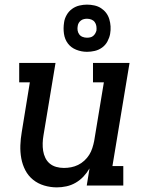

<svg xmlns="http://www.w3.org/2000/svg" viewBox="-20 -802 640 830"><path d="M226 8Q198 8 171 0Q144 -8 123 -25Q102 -42 89.5 -66Q77 -90 72 -117.5Q67 -145 68 -173.5Q69 -202 74 -231L109 -446H63V-530H220L168 -217Q165 -200 164.5 -183Q164 -166 166.5 -150Q169 -134 176 -119.5Q183 -105 195 -95Q207 -85 223 -80.5Q239 -76 256 -76Q272 -76 287.5 -79Q303 -82 317.5 -89Q332 -96 344.5 -107.5Q357 -119 365.5 -132.5Q374 -146 379 -161.5Q384 -177 387 -192L429 -446H382V-530H540L466 -84H513V0H355L367 -74Q356 -55 341 -39Q326 -23 307 -12Q288 -1 267 3.5Q246 8 226 8ZM356 -578Q332 -578 309.5 -587Q287 -596 273.5 -614Q260 -632 256.5 -656Q253 -680 257 -705Q259 -721 268 -737Q277 -753 291.5 -763.5Q306 -774 323 -778Q340 -782 356 -782Q372 -782 388 -778.5Q404 -775 417 -766.5Q430 -758 439 -746Q448 -734 452.5 -719Q457 -704 458 -688Q459 -672 456 -655Q453 -639 444.5 -623Q436 -607 421.5 -596.5Q407 -586 390 -582Q373 -578 356 -578ZM356 -639Q363 -639 370 -640.5Q377 -642 382.5 -646.5Q388 -651 391.5 -657Q395 -663 397 -670Q398 -680 396.5 -689.5Q395 -699 389.5 -706.5Q384 -714 375 -717.5Q366 -721 356 -721Q350 -721 343 -719.5Q336 -718 330 -713.5Q324 -709 320.5 -703Q317 -697 316 -690Q314 -680 315.5 -670.5Q317 -661 322.5 -653.5Q328 -646 337 -642.5Q346 -639 356 -639Z"/></svg>

Font: Iosevka Curly Slab MdExObl
Style: Regular
Weight: 500
Width: 7
Italic angle: -9°
Monospace: yes
Designer: Belleve Invis
Foundry: Belleve Invis
Version: Version 11.1.0; ttfautohint (v1.8.3)